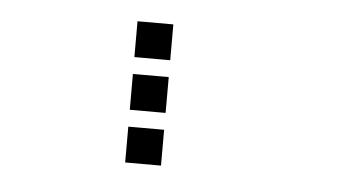

<svg xmlns="http://www.w3.org/2000/svg" viewBox="-32 -731 664 363"><g transform="rotate(5 300.0 -550.0)"><path d="M217 -684Q216 -684 216 -684Q216 -684 216 -683V-617Q216 -616 216 -616Q216 -616 217 -616H283Q284 -616 284 -616Q284 -616 284 -617V-683Q284 -684 284 -684Q284 -684 283 -684ZM217 -584Q216 -584 216 -584Q216 -584 216 -583V-517Q216 -516 216 -516Q216 -516 217 -516H283Q284 -516 284 -516Q284 -516 284 -517V-583Q284 -584 284 -584Q284 -584 283 -584ZM217 -484Q216 -484 216 -484Q216 -484 216 -483V-417Q216 -416 216 -416Q216 -416 217 -416H283Q284 -416 284 -416Q284 -416 284 -417V-483Q284 -484 284 -484Q284 -484 283 -484Z"/></g></svg>

Font: Doto Black SemiBold
Style: Regular
Weight: 600
Monospace: yes
Version: Version 1.000